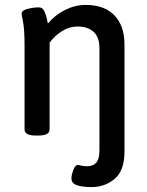

<svg xmlns="http://www.w3.org/2000/svg" viewBox="-20 -550 597 782"><path d="M271 176Q271 163 278.5 142.5Q286 122 297 122Q301 122 311 124.5Q321 127 336 127Q359 127 372 112.5Q385 98 385 62V-356Q385 -397 362 -419.5Q339 -442 295 -442Q263 -442 233 -423.5Q203 -405 182 -376V-23Q182 2 136 2H125Q80 2 80 -23V-364Q80 -430 74 -460Q68 -490 68 -494Q68 -508 93 -514Q118 -520 138 -520Q153 -520 160 -505.5Q167 -491 170.5 -475Q174 -459 175 -454Q204 -489 245 -509.5Q286 -530 329 -530Q405 -530 446 -487.5Q487 -445 487 -368V67Q487 145 447 178.5Q407 212 353 212Q316 212 293.5 204.5Q271 197 271 176Z"/></svg>

Font: Asap-Medium
Style: Regular
Weight: 500
Designer: Pablo Cosgaya
Foundry: Omnibus-Type
Version: Version 2.000; ttfautohint (v1.8)